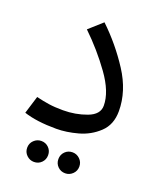

<svg xmlns="http://www.w3.org/2000/svg" viewBox="-135 -616 748 896"><g transform="rotate(20 239.0 -167.5)"><path d="M25 -7 52 -95Q85 -87 115 -82.5Q145 -78 186 -78Q248 -78 303 -98.5Q358 -119 358 -163Q358 -231 298 -314.5Q238 -398 162 -471L228 -530Q310 -452 371.5 -357Q433 -262 433 -163Q433 -96 391 -56.5Q349 -17 292.5 -1.5Q236 14 186 14Q88 14 25 -7ZM89 143Q89 121 104.5 106Q120 91 141 91Q163 91 178 106Q193 121 193 143Q193 165 178 180Q163 195 141 195Q120 195 104.5 180Q89 165 89 143ZM244 143Q244 121 259 106Q274 91 296 91Q317 91 332.5 106Q348 121 348 143Q348 165 332.5 180Q317 195 296 195Q274 195 259 180Q244 165 244 143Z"/></g></svg>

Font: FiraGO
Style: Regular
Weight: 400
Designer: bBox Type
Foundry: bBox Type GmbH
Version: Version 1.001;April 20, 2020;FontCreator 12.0.0.2555 64-bit